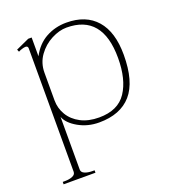

<svg xmlns="http://www.w3.org/2000/svg" viewBox="-130 -576 794 895"><g transform="rotate(-20 267.0 -128.0)"><path d="M32 212H43Q65 212 80.5 205.5Q96 199 96 185V-427Q96 -439 84 -439Q77 -439 66 -435.5Q55 -432 48 -428L43 -440L109 -470H126V-377Q154 -430 200 -455Q246 -480 301 -480Q398 -480 450 -420.5Q502 -361 502 -248Q502 -115 447.5 -52.5Q393 10 287 10Q231 10 185 -16Q139 -42 126 -76V185Q126 199 141.5 205.5Q157 212 179 212H190V224H32ZM472 -243Q472 -458 294 -458Q258 -458 218.5 -437.5Q179 -417 152.5 -380Q126 -343 126 -295V-158Q126 -119 146 -85.5Q166 -52 204 -32Q242 -12 295 -12Q389 -12 430.5 -74.5Q472 -137 472 -243Z"/></g></svg>

Font: Taviraj Thin
Style: Regular
Weight: 250
Designer: Katatrad Team
Foundry: CadsonDemak
Version: Version 1.001